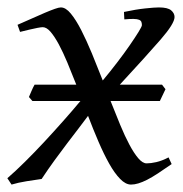

<svg xmlns="http://www.w3.org/2000/svg" viewBox="-34 -477 494 517"><path d="M396.5 -205.1H263.7Q276.9 -171.4 289.6 -140.9Q302.2 -110.4 314.5 -87.4Q326.7 -64.5 338.4 -50.8Q350.1 -37.1 360.8 -37.1Q372.1 -37.1 387 -40.5Q401.9 -43.9 419.9 -53.2L428.2 -35.2Q407.2 -20.5 391.1 -10Q375 0.5 362.1 7.1Q349.1 13.7 338.6 16.8Q328.1 20 318.8 20Q304.2 20 289.3 4.6Q274.4 -10.7 260 -36.4Q245.6 -62 231.2 -95.5Q216.8 -128.9 203.1 -165Q191.9 -149.9 177.5 -131.1Q163.1 -112.3 146.7 -90.8Q130.4 -69.3 112.8 -45.2Q95.2 -21 78.1 4.9Q60.1 7.3 37.6 11Q15.1 14.6 -2.9 20L-14.2 2.9Q7.8 -16.1 33.2 -41.3Q58.6 -66.4 84.5 -94.2Q110.4 -122.1 135.7 -150.6Q161.1 -179.2 182.6 -205.1H53.2L43.9 -215.8Q47.4 -223.6 51 -232.4Q54.7 -241.2 59.1 -249H171.4Q159.2 -280.3 147.5 -308.3Q135.7 -336.4 124.3 -357.7Q112.8 -378.9 102.1 -391.4Q91.3 -403.8 81.1 -403.8Q76.7 -403.8 66.7 -401.9Q56.6 -399.9 46.4 -397.5Q34.2 -394.5 20 -391.1L13.2 -410.2Q33.7 -418.9 52.5 -427.5Q71.3 -436 86.9 -442.6Q102.5 -449.2 113.5 -453.1Q124.5 -457 129.9 -457Q143.1 -457 156.7 -440.4Q170.4 -423.8 184.6 -396.2Q198.7 -368.7 213.4 -333.3Q228 -297.9 242.7 -260.3Q262.7 -284.2 281.7 -309.1Q300.8 -334 315.4 -355.2Q330.1 -376.5 339.1 -391.1Q348.1 -405.8 348.1 -409.2Q348.1 -414.1 346.7 -418Q345.2 -421.9 340.3 -423.8Q335.4 -425.8 325.9 -426Q316.4 -426.3 300.8 -424.8L299.8 -444.8Q332 -451.7 356.9 -454.3Q381.8 -457 394 -457Q417.5 -457 426.8 -449.2Q436 -441.4 436 -431.2Q436 -413.6 398.4 -370.4Q360.8 -327.1 288.6 -249H402.3L411.6 -236.8Z"/></svg>

Font: Gentium Plus
Style: Italic
Weight: 400
Italic angle: -8°
Designer: J. Victor Gaultney, Annie Olsen, Iska Routamaa
Foundry: SIL International
Version: Version 1.510